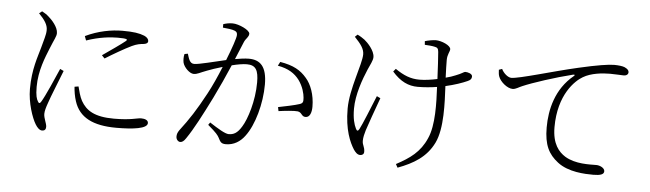

<svg xmlns="http://www.w3.org/2000/svg" viewBox="-50 -956 4100 1211"><g transform="rotate(5 2000.0 -351.0)"><path d="M458 -595C539 -634 623 -649 692 -649C762 -649 799 -643 831 -630C850 -622 859 -609 859 -598C859 -589 854 -581 834 -578C811 -576 789 -573 758 -558C714 -537 642 -495 594 -465L576 -484C621 -515 697 -568 718 -586C731 -597 729 -603 665 -603C622 -603 552 -597 468 -568ZM446 -275C452 -251 462 -211 476 -186C509 -128 562 -92 686 -92C795 -92 832 -109 857 -109C880 -109 902 -102 902 -83C902 -47 811 -36 706 -36C557 -36 470 -81 438 -180C428 -210 423 -243 421 -271ZM158 -713C194 -676 216 -645 215 -611C215 -581 202 -547 190 -499C174 -439 142 -359 142 -233C142 -145 174 -52 198 -13C210 7 225 22 241 22C257 22 265 13 265 -3C265 -25 246 -56 246 -84C246 -102 253 -126 263 -154C275 -192 324 -311 344 -364L321 -375C299 -324 242 -193 220 -159C212 -145 205 -147 199 -159C191 -172 183 -193 183 -250C183 -353 221 -441 243 -496C268 -559 281 -577 281 -598C281 -637 239 -681 220 -697C206 -710 193 -718 176 -727Z M1687 -515C1755 -503 1795 -476 1824 -438C1854 -397 1864 -353 1866 -328C1868 -302 1866 -293 1845 -286C1816 -276 1746 -262 1711 -255L1716 -230C1751 -235 1816 -242 1837 -239C1865 -235 1862 -208 1889 -208C1916 -208 1927 -239 1927 -276C1927 -352 1902 -417 1869 -454C1831 -499 1785 -526 1700 -540ZM1321 -724C1344 -722 1382 -718 1397 -711C1411 -705 1413 -697 1413 -685C1413 -667 1390 -600 1359 -522C1287 -506 1191 -480 1160 -480C1130 -480 1124 -514 1115 -541L1094 -537C1089 -519 1090 -495 1093 -482C1101 -452 1137 -417 1162 -417C1186 -417 1199 -428 1245 -445C1266 -453 1302 -466 1341 -477C1316 -415 1287 -351 1261 -303C1202 -193 1160 -129 1104 -56C1092 -39 1089 -28 1089 -14C1089 6 1104 18 1115 18C1127 18 1138 11 1151 -9C1195 -73 1242 -164 1299 -278C1333 -347 1368 -424 1397 -492C1433 -501 1467 -507 1492 -507C1549 -507 1566 -475 1566 -398C1566 -281 1528 -163 1497 -114C1470 -69 1446 -58 1415 -58C1393 -58 1347 -86 1293 -121L1282 -105C1338 -58 1346 -45 1354 -31C1367 -7 1371 7 1403 7C1454 7 1494 -19 1522 -57C1578 -130 1616 -269 1616 -389C1616 -503 1574 -543 1501 -543C1476 -543 1442 -538 1414 -533L1461 -646C1471 -669 1490 -679 1490 -700C1490 -723 1419 -756 1380 -756C1356 -756 1336 -751 1321 -746Z M2155 -739C2195 -697 2217 -668 2217 -633C2217 -571 2149 -409 2149 -284C2149 -149 2184 -73 2211 -30C2222 -14 2235 1 2253 1C2266 1 2277 -6 2277 -21C2277 -54 2262 -61 2262 -90C2262 -111 2268 -135 2275 -158C2285 -189 2323 -297 2349 -367L2326 -378C2297 -307 2250 -190 2235 -163C2227 -147 2219 -147 2212 -163C2200 -187 2189 -225 2189 -287C2189 -376 2226 -477 2253 -540C2266 -570 2283 -600 2283 -621C2283 -663 2237 -710 2217 -726C2204 -735 2192 -744 2171 -754ZM2599 -727C2619 -726 2648 -724 2663 -720C2679 -717 2685 -711 2687 -690C2690 -662 2694 -581 2697 -519C2659 -511 2619 -505 2584 -505C2528 -505 2484 -523 2430 -560L2415 -542C2467 -482 2519 -459 2577 -459C2619 -459 2661 -463 2699 -469C2704 -369 2710 -227 2671 -142C2632 -52 2569 -8 2483 38L2495 60C2594 23 2674 -24 2720 -118C2766 -212 2756 -375 2751 -479C2809 -492 2857 -509 2888 -523C2906 -531 2913 -539 2913 -554C2913 -571 2885 -579 2868 -579C2860 -579 2849 -567 2809 -552C2793 -545 2772 -538 2748 -532C2746 -577 2745 -619 2745 -644C2745 -679 2761 -698 2761 -713C2761 -737 2702 -762 2666 -762C2650 -762 2616 -756 2597 -750Z M3098 -618C3110 -592 3139 -567 3160 -567C3211 -567 3414 -630 3576 -667C3693 -694 3765 -705 3800 -705C3825 -705 3854 -702 3867 -696C3888 -686 3894 -677 3894 -666C3894 -654 3884 -644 3865 -644C3847 -644 3818 -647 3779 -647C3730 -647 3659 -640 3609 -610C3562 -583 3459 -488 3459 -281C3459 -174 3502 -127 3543 -101C3610 -60 3700 -66 3743 -66C3765 -66 3796 -52 3796 -31C3796 -11 3774 -3 3729 -3C3676 -3 3570 -6 3501 -60C3440 -107 3410 -164 3410 -275C3410 -387 3440 -521 3553 -613C3560 -618 3559 -624 3547 -621C3437 -594 3294 -547 3234 -521C3214 -513 3194 -498 3175 -498C3140 -498 3095 -537 3084 -569C3079 -582 3079 -596 3078 -611Z"/></g></svg>

Font: Noto Serif JP Light
Style: Regular
Weight: 300
Designer: Ryoko NISHIZUKA 西塚涼子 (kana & ideographs); Frank Grießhammer (Latin, Greek & Cyrillic); Wenlong ZHANG 张文龙 (bopomofo); San
Foundry: Adobe
Version: Version 2.001;hotconv 1.1.0;makeotfexe 2.6.0